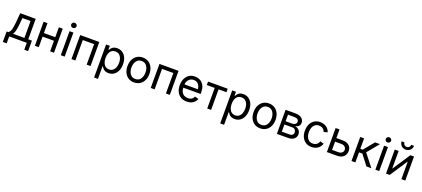

<svg xmlns="http://www.w3.org/2000/svg" viewBox="86 -2327 9006 4097"><g transform="rotate(20 4589.0 -278.5)"><path d="M19.5 156.7V-81.1H64.5Q81.1 -98.1 93.3 -118.4Q105.5 -138.7 114.3 -167Q123 -195.3 129.4 -235.6Q135.7 -275.9 140.6 -332L158.7 -545.9H510.7V-81.1H593.8V156.7H506.3V0H107.4V156.7ZM164.1 -81.1H423.3V-464.8H238.3L226.6 -332Q218.8 -245.1 205.3 -181.9Q191.9 -118.7 164.1 -81.1Z M1056.6 -320.8V-239.7H757.3V-320.8ZM778.3 -545.9V0H690.4V-545.9ZM1124.5 -545.9V0H1036.6V-545.9Z M1278.8 0V-545.9H1366.7V0ZM1323.2 -635.3Q1298.3 -635.3 1280.3 -652.3Q1262.2 -669.4 1262.2 -693.4Q1262.2 -717.8 1280.3 -734.6Q1298.3 -751.5 1323.2 -751.5Q1348.6 -751.5 1366.7 -734.6Q1384.8 -717.8 1384.8 -693.4Q1384.8 -669.4 1366.7 -652.3Q1348.6 -635.3 1323.2 -635.3Z M1954.6 -545.9V0H1866.7V-464.8H1609.4V0H1521V-545.9Z M2108.9 204.1V-545.9H2193.8V-458.5H2203.6Q2212.9 -473.1 2229.5 -495.4Q2246.1 -517.6 2277.3 -535.2Q2308.6 -552.7 2361.8 -552.7Q2430.2 -552.7 2482.2 -518.6Q2534.2 -484.4 2563.7 -421.1Q2593.3 -357.9 2593.3 -271.5Q2593.3 -184.6 2564 -121.1Q2534.7 -57.6 2482.7 -22.9Q2430.7 11.7 2362.3 11.7Q2310.5 11.7 2278.8 -6.1Q2247.1 -23.9 2230 -46.6Q2212.9 -69.3 2203.6 -84.5H2196.8V204.1ZM2349.1 -66.9Q2400.4 -66.9 2434.8 -94.5Q2469.2 -122.1 2486.6 -168.7Q2503.9 -215.3 2503.9 -272.5Q2503.9 -329.1 2486.8 -374.8Q2469.7 -420.4 2435.3 -447.3Q2400.9 -474.1 2349.1 -474.1Q2298.8 -474.1 2264.6 -448.7Q2230.5 -423.3 2213.1 -378.2Q2195.8 -333 2195.8 -272.5Q2195.8 -211.9 2213.4 -165.5Q2231 -119.1 2265.4 -93Q2299.8 -66.9 2349.1 -66.9Z M2943.4 11.7Q2869.1 11.7 2813.2 -23.4Q2757.3 -58.6 2726.1 -122.1Q2694.8 -185.5 2694.8 -269.5Q2694.8 -355 2726.1 -418.7Q2757.3 -482.4 2813.2 -517.6Q2869.1 -552.7 2943.4 -552.7Q3018.1 -552.7 3074.2 -517.6Q3130.4 -482.4 3161.6 -418.7Q3192.9 -355 3192.9 -269.5Q3192.9 -185.5 3161.6 -122.1Q3130.4 -58.6 3074.2 -23.4Q3018.1 11.7 2943.4 11.7ZM2943.4 -66.9Q2998.5 -66.9 3034.2 -95.2Q3069.8 -123.5 3086.9 -169.7Q3104 -215.8 3104 -269.5Q3104 -323.7 3086.9 -370.4Q3069.8 -417 3034.2 -445.6Q2998.5 -474.1 2943.4 -474.1Q2888.7 -474.1 2853.5 -445.6Q2818.4 -417 2801.3 -370.6Q2784.2 -324.2 2784.2 -269.5Q2784.2 -215.8 2801.3 -169.7Q2818.4 -123.5 2853.5 -95.2Q2888.7 -66.9 2943.4 -66.9Z M3754.4 -545.9V0H3666.5V-464.8H3409.2V0H3320.8V-545.9Z M4138.2 11.7Q4059.1 11.7 4001.7 -23.4Q3944.3 -58.6 3913.3 -121.6Q3882.3 -184.6 3882.3 -268.6Q3882.3 -352.5 3912.6 -416.5Q3942.9 -480.5 3998.3 -516.6Q4053.7 -552.7 4127.9 -552.7Q4171.4 -552.7 4213.6 -538.3Q4255.9 -523.9 4290.3 -491.9Q4324.7 -460 4345.2 -407.7Q4365.7 -355.5 4365.7 -279.8V-243.2H3941.9V-317.4H4318.4L4277.3 -290Q4277.3 -343.8 4260.5 -385.5Q4243.7 -427.2 4210.4 -450.9Q4177.2 -474.6 4127.9 -474.6Q4078.6 -474.6 4043.5 -450.4Q4008.3 -426.3 3989.7 -387.5Q3971.2 -348.6 3971.2 -304.2V-254.9Q3971.2 -194.3 3992.2 -152.1Q4013.2 -109.9 4051 -88.1Q4088.9 -66.4 4138.7 -66.4Q4170.9 -66.4 4197.3 -75.7Q4223.6 -85 4242.7 -103.8Q4261.7 -122.6 4272 -150.4L4356.9 -127Q4344.2 -85.9 4314 -54.7Q4283.7 -23.4 4239 -5.9Q4194.3 11.7 4138.2 11.7Z M4604 0V-467.3H4424.3V-545.9H4870.6V-467.3H4691.9V0Z M4973.1 204.1V-545.9H5058.1V-458.5H5067.9Q5077.1 -473.1 5093.8 -495.4Q5110.4 -517.6 5141.6 -535.2Q5172.9 -552.7 5226.1 -552.7Q5294.4 -552.7 5346.4 -518.6Q5398.4 -484.4 5428 -421.1Q5457.5 -357.9 5457.5 -271.5Q5457.5 -184.6 5428.2 -121.1Q5398.9 -57.6 5346.9 -22.9Q5294.9 11.7 5226.6 11.7Q5174.8 11.7 5143.1 -6.1Q5111.3 -23.9 5094.2 -46.6Q5077.1 -69.3 5067.9 -84.5H5061V204.1ZM5213.4 -66.9Q5264.6 -66.9 5299.1 -94.5Q5333.5 -122.1 5350.8 -168.7Q5368.2 -215.3 5368.2 -272.5Q5368.2 -329.1 5351.1 -374.8Q5334 -420.4 5299.6 -447.3Q5265.1 -474.1 5213.4 -474.1Q5163.1 -474.1 5128.9 -448.7Q5094.7 -423.3 5077.4 -378.2Q5060.1 -333 5060.1 -272.5Q5060.1 -211.9 5077.6 -165.5Q5095.2 -119.1 5129.6 -93Q5164.1 -66.9 5213.4 -66.9Z M5807.6 11.7Q5733.4 11.7 5677.5 -23.4Q5621.6 -58.6 5590.3 -122.1Q5559.1 -185.5 5559.1 -269.5Q5559.1 -355 5590.3 -418.7Q5621.6 -482.4 5677.5 -517.6Q5733.4 -552.7 5807.6 -552.7Q5882.3 -552.7 5938.5 -517.6Q5994.6 -482.4 6025.9 -418.7Q6057.1 -355 6057.1 -269.5Q6057.1 -185.5 6025.9 -122.1Q5994.6 -58.6 5938.5 -23.4Q5882.3 11.7 5807.6 11.7ZM5807.6 -66.9Q5862.8 -66.9 5898.4 -95.2Q5934.1 -123.5 5951.2 -169.7Q5968.3 -215.8 5968.3 -269.5Q5968.3 -323.7 5951.2 -370.4Q5934.1 -417 5898.4 -445.6Q5862.8 -474.1 5807.6 -474.1Q5752.9 -474.1 5717.8 -445.6Q5682.6 -417 5665.5 -370.6Q5648.4 -324.2 5648.4 -269.5Q5648.4 -215.8 5665.5 -169.7Q5682.6 -123.5 5717.8 -95.2Q5752.9 -66.9 5807.6 -66.9Z M6185.1 0V-545.9H6408.2Q6497.1 -545.9 6549.6 -506.1Q6602.1 -466.3 6602.1 -400.4Q6602.1 -352.5 6573.2 -324.7Q6544.4 -296.9 6495.6 -287.1Q6527.3 -282.7 6556.4 -265.4Q6585.4 -248 6604.2 -218.5Q6623 -189 6623 -146.5Q6623 -104.5 6601.3 -71.3Q6579.6 -38.1 6539.3 -19Q6499 0 6442.9 0ZM6268.6 -80.1H6442.9Q6484.9 -80.1 6508.8 -100.1Q6532.7 -120.1 6532.7 -154.3Q6532.7 -196.3 6508.8 -219.7Q6484.9 -243.2 6442.9 -243.2H6268.6ZM6268.6 -316.9H6408.7Q6458 -316.9 6485.8 -337.4Q6513.7 -357.9 6513.7 -393.1Q6513.7 -427.2 6485.6 -446.5Q6457.5 -465.8 6408.2 -465.8H6268.6Z M6972.2 11.7Q6897.9 11.7 6842 -23.4Q6786.1 -58.6 6754.9 -122.1Q6723.6 -185.5 6723.6 -269.5Q6723.6 -355 6754.9 -418.7Q6786.1 -482.4 6842 -517.6Q6897.9 -552.7 6972.2 -552.7Q7011.7 -552.7 7046.9 -542.5Q7082 -532.2 7111.1 -512.9Q7140.1 -493.7 7161.1 -465.6Q7182.1 -437.5 7193.4 -401.9L7108.9 -377.9Q7103 -398.9 7090.8 -416.5Q7078.6 -434.1 7061.3 -447Q7043.9 -460 7021.5 -467Q6999 -474.1 6972.2 -474.1Q6917.5 -474.1 6882.3 -445.6Q6847.2 -417 6830.1 -370.6Q6813 -324.2 6813 -269.5Q6813 -215.8 6830.1 -169.7Q6847.2 -123.5 6882.3 -95.2Q6917.5 -66.9 6972.2 -66.9Q6999.5 -66.9 7022.5 -74.2Q7045.4 -81.5 7063.2 -95Q7081.1 -108.4 7093.3 -127Q7105.5 -145.5 7111.3 -167.5L7195.3 -143.6Q7184.6 -106.9 7163.3 -78.4Q7142.1 -49.8 7112.8 -29.5Q7083.5 -9.3 7047.9 1.2Q7012.2 11.7 6972.2 11.7Z M7395.5 -350.1H7552.2Q7616.7 -350.1 7661.4 -327.6Q7706.1 -305.2 7729 -266.1Q7752 -227.1 7752 -176.8Q7752 -127.4 7728.8 -87.4Q7705.6 -47.4 7661.1 -23.7Q7616.7 0 7552.2 0H7321.3V-545.9H7409.2V-81.1H7552.2Q7600.6 -81.1 7631.8 -106.7Q7663.1 -132.3 7663.1 -172.9Q7663.1 -215.3 7631.8 -241.9Q7600.6 -268.6 7552.2 -268.6H7395.5Z M7879.9 0V-545.9H7967.8V-309.6H8022.5L8216.8 -545.9H8328.1L8110.4 -281.7L8331.1 0H8219.7L8043.5 -228.5H7967.8V0Z M8421.9 0V-545.9H8509.8V0ZM8466.3 -635.3Q8441.4 -635.3 8423.3 -652.3Q8405.3 -669.4 8405.3 -693.4Q8405.3 -717.8 8423.3 -734.6Q8441.4 -751.5 8466.3 -751.5Q8491.7 -751.5 8509.8 -734.6Q8527.8 -717.8 8527.8 -693.4Q8527.8 -669.4 8509.8 -652.3Q8491.7 -635.3 8466.3 -635.3Z M9101.1 0H9012.7V-393.6H9006.3L8747.6 0H8664.1V-545.9H8752V-150.9H8758.3L9018.1 -545.9H9101.1ZM8882.3 -622.6Q8842.8 -622.6 8810.8 -640.9Q8778.8 -659.2 8759.8 -690.7Q8740.7 -722.2 8740.7 -760.7H8805.2Q8805.2 -727.5 8826.9 -706.3Q8848.6 -685.1 8882.3 -685.1Q8916 -685.1 8937.7 -706.3Q8959.5 -727.5 8959.5 -760.7H9023.9Q9023.9 -722.2 9005.1 -690.9Q8986.3 -659.7 8954.3 -641.1Q8922.4 -622.6 8882.3 -622.6Z"/></g></svg>

Font: Adwaita Sans
Style: Regular
Weight: 400
Designer: Rasmus Andersson
Foundry: rsms
Version: Version 4.001;git-9221beed3